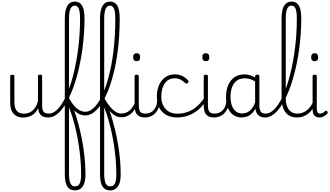

<svg xmlns="http://www.w3.org/2000/svg" viewBox="-20 -1444 4101 2388"><path d="M270 18Q222 18 185 -1.5Q148 -21 127.5 -61.5Q107 -102 107 -166V-496Q107 -505 113 -509.5Q119 -514 132 -514Q146 -514 152.5 -509.5Q159 -505 159 -496V-171Q159 -127 171.5 -95.5Q184 -64 210 -47Q236 -30 277 -30Q306 -30 333 -39Q360 -48 383 -66.5Q406 -85 424 -115Q442 -145 452 -186V-496Q452 -506 458.5 -510.5Q465 -515 479 -515Q492 -515 498 -510.5Q504 -506 504 -496V-137Q504 -78 522.5 -54.5Q541 -31 588 -31Q598 -31 602.5 -23.5Q607 -16 606.5 -7Q606 2 600 9.5Q594 17 582 17Q552 17 530 10.5Q508 4 492.5 -9Q477 -22 468 -41.5Q459 -61 455 -87L454 -100Q439 -66 417.5 -43Q396 -20 371.5 -7Q347 6 321 12Q295 18 270 18Z M582 17Q570 17 565 9.5Q560 2 561.5 -7Q563 -16 569.5 -23.5Q576 -31 588 -31Q627 -31 665 -58.5Q703 -86 738.5 -136Q774 -186 805 -256Q836 -326 862.5 -410.5Q889 -495 910 -591.5Q931 -688 946 -791Q961 -894 968.5 -1001.5Q976 -1109 976 -1216Q976 -1228 984.5 -1234.5Q993 -1241 1003.5 -1241Q1014 -1241 1022.5 -1234.5Q1031 -1228 1031 -1216Q1031 -1118 1024 -1019.5Q1017 -921 1003.5 -824Q990 -727 970.5 -635.5Q951 -544 926 -460Q901 -376 871.5 -303.5Q842 -231 808.5 -172Q775 -113 738.5 -71Q702 -29 662.5 -6Q623 17 582 17Z M912 924Q880 924 856 912Q832 900 816.5 875Q801 850 793.5 812Q786 774 786 721V-1212Q786 -1318 817 -1371Q848 -1424 911 -1424Q951 -1424 978 -1401.5Q1005 -1379 1018 -1332.5Q1031 -1286 1031 -1216Q1031 -1204 1022.5 -1197.5Q1014 -1191 1003.5 -1191Q993 -1191 984.5 -1197.5Q976 -1204 976 -1216Q976 -1269 969 -1304Q962 -1339 947.5 -1356.5Q933 -1374 911 -1374Q888 -1374 871 -1356.5Q854 -1339 846 -1303.5Q838 -1268 838 -1212V-230Q871 -159 899.5 -79.5Q928 0 951 84Q974 168 991.5 252Q1009 336 1020.5 418.5Q1032 501 1037.5 578.5Q1043 656 1043 724Q1043 789 1028.5 833.5Q1014 878 984 901Q954 924 912 924ZM911 874Q933 874 948 864.5Q963 855 972 835.5Q981 816 985 788.5Q989 761 989 724Q989 660 984.5 590.5Q980 521 971.5 449.5Q963 378 950.5 305.5Q938 233 921 161Q904 89 883.5 21.5Q863 -46 838 -108V721Q838 798 856 836Q874 874 911 874Z M1039 -8Q998 -8 959 -29Q920 -50 885 -91.5Q850 -133 820 -195Q816 -205 820 -213Q824 -221 830 -224.5Q836 -228 838 -224Q868 -168 900.5 -130Q933 -92 968.5 -73Q1004 -54 1039 -54Q1073 -54 1104.5 -71.5Q1136 -89 1166.5 -123Q1197 -157 1224.5 -206Q1252 -255 1276.5 -318Q1301 -381 1322.5 -456Q1344 -531 1361 -617Q1378 -703 1390 -799Q1402 -895 1408 -999.5Q1414 -1104 1414 -1216Q1414 -1228 1422.5 -1234.5Q1431 -1241 1441.5 -1241Q1452 -1241 1460.5 -1234.5Q1469 -1228 1469 -1216Q1469 -1103 1462 -996.5Q1455 -890 1442 -791.5Q1429 -693 1409.5 -603.5Q1390 -514 1366 -435Q1342 -356 1313.5 -290Q1285 -224 1253.5 -171.5Q1222 -119 1187 -82.5Q1152 -46 1115 -27Q1078 -8 1039 -8Z M1350 924Q1318 924 1294 912Q1270 900 1254.5 875Q1239 850 1231.5 812Q1224 774 1224 721V-1212Q1224 -1318 1255 -1371Q1286 -1424 1349 -1424Q1389 -1424 1416 -1401.5Q1443 -1379 1456 -1332.5Q1469 -1286 1469 -1216Q1469 -1204 1460.5 -1197.5Q1452 -1191 1441.5 -1191Q1431 -1191 1422.5 -1197.5Q1414 -1204 1414 -1216Q1414 -1269 1407 -1304Q1400 -1339 1385.5 -1356.5Q1371 -1374 1349 -1374Q1326 -1374 1309 -1356.5Q1292 -1339 1284 -1303.5Q1276 -1268 1276 -1212V-230Q1309 -159 1337.5 -79.5Q1366 0 1389 84Q1412 168 1429.5 252Q1447 336 1458.5 418.5Q1470 501 1475.5 578.5Q1481 656 1481 724Q1481 789 1466.5 833.5Q1452 878 1422 901Q1392 924 1350 924ZM1349 874Q1371 874 1386 864.5Q1401 855 1410 835.5Q1419 816 1423 788.5Q1427 761 1427 724Q1427 660 1422.5 590.5Q1418 521 1409.5 449.5Q1401 378 1388.5 305.5Q1376 233 1359 161Q1342 89 1321.5 21.5Q1301 -46 1276 -108V721Q1276 798 1294 836Q1312 874 1349 874Z M1490 14Q1448 14 1413.5 -5Q1379 -24 1351 -55.5Q1323 -87 1300 -124Q1277 -161 1258 -196Q1253 -205 1257 -212.5Q1261 -220 1269 -222Q1277 -224 1282 -215Q1307 -171 1339 -129Q1371 -87 1409.5 -59.5Q1448 -32 1492 -32Q1524 -32 1551 -44Q1578 -56 1599 -76.5Q1620 -97 1635.5 -121.5Q1651 -146 1660 -171Q1662 -178 1667.5 -179Q1673 -180 1678.5 -176Q1684 -172 1686.5 -163.5Q1689 -155 1685 -143Q1676 -117 1659.5 -89.5Q1643 -62 1619 -38.5Q1595 -15 1563 -0.5Q1531 14 1490 14Z M1784 17Q1746 17 1720.5 6.5Q1695 -4 1680.5 -24Q1666 -44 1660 -72.5Q1654 -101 1654 -137V-496Q1654 -506 1660 -510.5Q1666 -515 1679 -515Q1693 -515 1699.5 -510.5Q1706 -506 1706 -496V-137Q1706 -82 1722.5 -56.5Q1739 -31 1790 -31Q1799 -31 1803.5 -23.5Q1808 -16 1807.5 -7Q1807 2 1801.5 9.5Q1796 17 1784 17ZM1680 -683Q1658 -683 1647 -695.5Q1636 -708 1636 -732Q1636 -757 1647 -769.5Q1658 -782 1680 -782Q1701 -782 1712 -769.5Q1723 -757 1723 -732Q1724 -707 1712.5 -695Q1701 -683 1680 -683Z M1782 17Q1771 17 1765.5 9.5Q1760 2 1760.5 -7Q1761 -16 1768 -23.5Q1775 -31 1788 -31Q1821 -31 1847.5 -43Q1874 -55 1893 -76Q1912 -97 1922.5 -125Q1933 -153 1934 -186Q1935 -198 1944 -201.5Q1953 -205 1961.5 -201.5Q1970 -198 1969 -186Q1968 -142 1953.5 -104.5Q1939 -67 1914.5 -40Q1890 -13 1856 2Q1822 17 1782 17Z M2185 17Q2067 17 1999 -52Q1931 -121 1931 -243Q1931 -303 1946.5 -353.5Q1962 -404 1991 -441Q2020 -478 2061.5 -498.5Q2103 -519 2156 -519Q2202 -519 2246 -499Q2290 -479 2321 -442Q2326 -435 2325.5 -428.5Q2325 -422 2316 -413Q2307 -404 2299 -404Q2291 -404 2285 -410Q2255 -437 2226.5 -453.5Q2198 -470 2153 -470Q2115 -470 2084 -455Q2053 -440 2031.5 -410.5Q2010 -381 1998 -339.5Q1986 -298 1986 -245Q1986 -179 2010.5 -130.5Q2035 -82 2079.5 -56Q2124 -30 2186 -30Q2196 -30 2202 -23Q2208 -16 2208 -6.5Q2208 3 2202.5 10Q2197 17 2185 17Z M2184 17Q2172 17 2166 10Q2160 3 2160 -6.5Q2160 -16 2166.5 -23Q2173 -30 2185 -30Q2250 -30 2309.5 -50.5Q2369 -71 2421 -113.5Q2473 -156 2517 -221Q2522 -228 2531.5 -225Q2541 -222 2546.5 -213.5Q2552 -205 2546 -195Q2501 -125 2444 -77.5Q2387 -30 2321 -6.5Q2255 17 2184 17Z M2644 17Q2606 17 2580.5 6.5Q2555 -4 2540.5 -24Q2526 -44 2520 -72.5Q2514 -101 2514 -137V-496Q2514 -506 2520 -510.5Q2526 -515 2539 -515Q2553 -515 2559.5 -510.5Q2566 -506 2566 -496V-137Q2566 -82 2582.5 -56.5Q2599 -31 2650 -31Q2659 -31 2663.5 -23.5Q2668 -16 2667.5 -7Q2667 2 2661.5 9.5Q2656 17 2644 17ZM2540 -683Q2518 -683 2507 -695.5Q2496 -708 2496 -732Q2496 -757 2507 -769.5Q2518 -782 2540 -782Q2561 -782 2572 -769.5Q2583 -757 2583 -732Q2584 -707 2572.5 -695Q2561 -683 2540 -683Z M2642 17Q2631 17 2625.5 9.5Q2620 2 2620.5 -7Q2621 -16 2628 -23.5Q2635 -31 2648 -31Q2681 -31 2707.5 -43Q2734 -55 2753 -76Q2772 -97 2782.5 -125Q2793 -153 2794 -186Q2795 -198 2804 -201.5Q2813 -205 2821.5 -201.5Q2830 -198 2829 -186Q2828 -142 2813.5 -104.5Q2799 -67 2774.5 -40Q2750 -13 2716 2Q2682 17 2642 17Z M2984 17Q2929 17 2885 -12Q2841 -41 2816 -98Q2791 -155 2791 -238Q2791 -288 2800.5 -331Q2810 -374 2829 -408.5Q2848 -443 2875.5 -467.5Q2903 -492 2939.5 -505.5Q2976 -519 3021 -519Q3059 -519 3095.5 -506.5Q3132 -494 3168 -470V-419Q3128 -449 3093 -459.5Q3058 -470 3022 -470Q2990 -470 2962.5 -460.5Q2935 -451 2913.5 -432Q2892 -413 2877.5 -385.5Q2863 -358 2855 -322Q2847 -286 2847 -242Q2847 -180 2863.5 -133Q2880 -86 2912.5 -59.5Q2945 -33 2994 -33Q3028 -33 3060 -49Q3092 -65 3118.5 -101.5Q3145 -138 3162 -202L3180 -159Q3159 -85 3125.5 -47Q3092 -9 3054.5 4Q3017 17 2984 17ZM3280 17Q3246 17 3222 7Q3198 -3 3183 -22Q3168 -41 3160.5 -69Q3153 -97 3153 -132V-495Q3153 -506 3160 -510.5Q3167 -515 3181 -515Q3194 -515 3200 -510.5Q3206 -506 3206 -496V-133Q3206 -81 3223 -56Q3240 -31 3286 -31Q3293 -31 3297 -23.5Q3301 -16 3300.5 -7Q3300 2 3295.5 9.5Q3291 17 3280 17Z M3278 17Q3266 17 3261 9.5Q3256 2 3257.5 -7Q3259 -16 3265.5 -23.5Q3272 -31 3284 -31Q3323 -31 3361 -58.5Q3399 -86 3434.5 -136Q3470 -186 3501 -256Q3532 -326 3558.5 -410.5Q3585 -495 3606 -591.5Q3627 -688 3642 -791Q3657 -894 3664.5 -1001.5Q3672 -1109 3672 -1216Q3672 -1228 3680.5 -1234.5Q3689 -1241 3699.5 -1241Q3710 -1241 3718.5 -1234.5Q3727 -1228 3727 -1216Q3727 -1118 3720 -1019.5Q3713 -921 3699.5 -824Q3686 -727 3666.5 -635.5Q3647 -544 3622 -460Q3597 -376 3567.5 -303.5Q3538 -231 3504.5 -172Q3471 -113 3434.5 -71Q3398 -29 3358.5 -6Q3319 17 3278 17Z M3672 17Q3611 17 3568.5 -11.5Q3526 -40 3504 -95Q3482 -150 3482 -229V-1212Q3482 -1319 3513 -1371.5Q3544 -1424 3608 -1424Q3648 -1424 3675 -1401Q3702 -1378 3714.5 -1331.5Q3727 -1285 3727 -1216Q3727 -1204 3718.5 -1197.5Q3710 -1191 3699.5 -1191Q3689 -1191 3680.5 -1197.5Q3672 -1204 3672 -1216Q3672 -1270 3665 -1305Q3658 -1340 3643.5 -1357Q3629 -1374 3606 -1374Q3582 -1374 3566 -1357Q3550 -1340 3542 -1304Q3534 -1268 3534 -1212V-229Q3534 -165 3550.5 -121Q3567 -77 3599.5 -54Q3632 -31 3678 -31Q3689 -31 3694.5 -23.5Q3700 -16 3699.5 -7Q3699 2 3692 9.5Q3685 17 3672 17Z M3671 17Q3660 17 3654.5 9.5Q3649 2 3649.5 -7Q3650 -16 3657 -23.5Q3664 -31 3677 -31Q3714 -31 3745 -43Q3776 -55 3800 -75Q3824 -95 3842 -120Q3860 -145 3870 -172Q3874 -183 3883 -182.5Q3892 -182 3898 -174.5Q3904 -167 3901 -157Q3890 -124 3870 -93Q3850 -62 3821.5 -37Q3793 -12 3755 2.5Q3717 17 3671 17Z M3953 17Q3912 17 3890 -8Q3868 -33 3868 -82V-496Q3868 -506 3874 -510.5Q3880 -515 3893 -515Q3907 -515 3913.5 -510.5Q3920 -506 3920 -496V-94Q3920 -63 3930 -47Q3940 -31 3963 -31Q3974 -31 3984 -34.5Q3994 -38 4004 -45Q4014 -52 4024 -62Q4029 -68 4036 -67.5Q4043 -67 4049 -60Q4055 -54 4056 -47.5Q4057 -41 4053 -34Q4042 -19 4025.5 -7.5Q4009 4 3990.5 10.5Q3972 17 3953 17ZM3894 -683Q3872 -683 3861 -695Q3850 -707 3850 -732Q3850 -757 3861 -769.5Q3872 -782 3894 -782Q3915 -782 3926 -769.5Q3937 -757 3937 -732Q3938 -707 3926.5 -695Q3915 -683 3894 -683Z"/></svg>

Font: Playwrite BE WAL ExtraLight
Style: Regular
Weight: 250
Version: Version 1.002